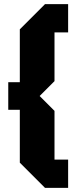

<svg xmlns="http://www.w3.org/2000/svg" viewBox="-20 -770 366 930"><path d="M76 18V-238H20V-372H76V-628L198 -750H310V-613H244V-377L172 -305L244 -233V3H310V140H198Z"/></svg>

Font: Tektur Condensed
Style: Bold
Weight: 700
Width: 3
Designer: Adam Jagosz
Foundry: Adam Jagosz
Version: Version 1.005;gftools[0.9.30]